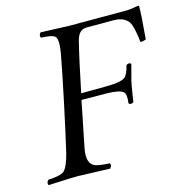

<svg xmlns="http://www.w3.org/2000/svg" viewBox="-99 -743 802 840"><g transform="rotate(-15 302.0 -323.5)"><path d="M212.4 -108.9Q200.2 -43 235.8 -27.8Q254.4 -20 302.7 -18.1Q308.6 -6.3 297.9 4.9Q277.8 4.4 240.2 2.9Q185.1 0.5 151.9 0Q123 0 76.7 2.4Q40 4.4 19 4.9Q13.2 -6.8 23.9 -18.1Q80.6 -20.5 96.7 -34.7Q114.7 -51.8 129.4 -108.9Q148.9 -191.9 176.3 -320.8Q204.6 -454.6 219.7 -536.1Q231 -600.1 215.8 -614.3Q202.6 -625 153.3 -627Q147.5 -638.7 158.2 -649.9Q158.2 -649.9 287.1 -645H549.3Q562 -645 600.6 -651.9Q603.5 -650.4 604 -648.9Q605 -618.2 594.7 -501Q578.6 -494.6 569.3 -496.1Q561.5 -568.8 547.4 -589.8Q527.3 -617.2 483.4 -618.2H357.4Q324.7 -618.2 312.5 -578.6Q311.5 -575.7 311 -574.2Q290.5 -492.2 260.7 -346.2L377.9 -347.2Q446.3 -347.7 463.4 -365.2Q474.6 -377.4 483.9 -414.1Q497.1 -423.3 505.9 -414.1Q502.9 -401.9 497.1 -380.4Q487.8 -347.7 483.9 -328.1Q480.5 -311.5 477.1 -288.1Q474.1 -265.6 471.2 -250Q458 -240.7 449.2 -250Q455.1 -291 442.4 -302.2Q425.3 -315.9 371.6 -316.9L254.4 -317.9Q254.4 -316.9 212.4 -108.9Z"/></g></svg>

Font: Linux Libertine Display Slanted O
Style: Slanted
Weight: 400
Designer: Philipp H. Poll
Foundry: Philipp H. Poll
Version: Version 5.0.9